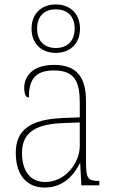

<svg xmlns="http://www.w3.org/2000/svg" viewBox="-20 -834 514 864"><path d="M231 -596C292 -596 340 -634 340 -705C340 -776 292 -814 231 -814C170 -814 122 -776 122 -705C122 -634 170 -596 231 -596ZM231 -618C183 -618 147 -646 147 -705C147 -765 183 -792 231 -792C279 -792 316 -765 316 -705C316 -646 279 -618 231 -618ZM181 10C269 10 315 -51 339 -99H341L346 0H427V-20H422C374 -20 367 -33 367 -107V-379C367 -486 326 -542 223 -542C123 -542 89 -487 89 -440C89 -410 96 -395 110 -395C110 -475 137 -517 223 -517C318 -517 339 -464 339 -371V-306L264 -303C118 -297 51 -251 51 -146C51 -40 106 10 181 10ZM184 -15C109 -15 79 -74 79 -145C79 -226 124 -275 262 -280L339 -283V-178C339 -100 273 -15 184 -15Z"/></svg>

Font: Noto Serif Devanagari SemiCondensed Thin
Style: Regular
Weight: 100
Width: 4
Designer: Universal Thirst, Indian Type Foundry and the Monotype Design Team
Foundry: Monotype Imaging Inc.
Version: Version 2.004